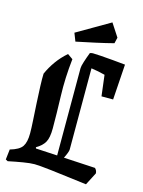

<svg xmlns="http://www.w3.org/2000/svg" viewBox="-123 -856 700 941"><g transform="rotate(15 227.0 -386.0)"><path d="M185 -561Q174 -463 177 -372Q180 -281 180 -208Q180 -161 167 -138Q154 -115 124 -98L126 -92L235 -86V-529Q235 -539 242.5 -562.5Q250 -586 260 -612Q268 -615 275 -615Q287 -615 315.5 -613Q344 -611 378 -608Q412 -605 441 -602L429 -422H370L357 -528Q342 -532 322.5 -536Q303 -540 287 -542V-130Q287 -118 270 -84L430 -75Q441 -64 441 -50L408 14Q292 -1 226.5 -8.5Q161 -16 140 -16Q118 -16 82 -10Q46 -4 8 4L-3 -2L3 -54Q49 -67 64 -89Q79 -111 79 -156Q79 -181 76.5 -221.5Q74 -262 71.5 -307Q69 -352 67.5 -392Q66 -432 67 -456Q82 -490 104.5 -521.5Q127 -553 158 -580ZM177 -648 161 -689 328 -786 371 -720 364 -690Q326 -680 273.5 -668.5Q221 -657 177 -648Z"/></g></svg>

Font: Grenze Gotisch Medium
Style: Regular
Weight: 500
Designer: Renata Polastri
Foundry: Omnibus-Type
Version: Version 1.001